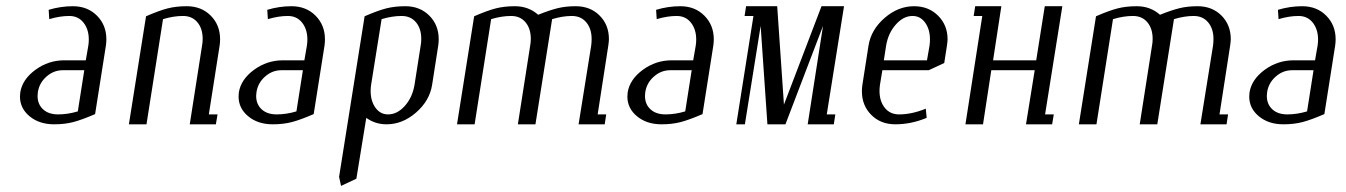

<svg xmlns="http://www.w3.org/2000/svg" viewBox="-20 -404 4376 624"><path d="M44.9 -90.3Q44.9 -95.2 45.9 -104Q52.7 -146 95 -177Q137.2 -208 189 -208H258.8L267.1 -255.9Q268.6 -266.1 268.6 -275.4Q268.6 -308.6 251.5 -330.3Q234.4 -352.1 205.1 -352.1Q174.8 -352.1 140.1 -341.8L138.2 -372.1Q177.2 -383.8 216.8 -383.8Q264.6 -383.8 295.2 -353Q325.7 -322.3 325.7 -276.4Q325.7 -266.1 324.2 -255.9L289.1 -33.2Q246.1 -14.6 218.3 -7.3Q190.4 0 155.8 0Q107.9 0 76.4 -25.9Q44.9 -51.8 44.9 -90.3ZM102.1 -92.3Q102.1 -65.4 119.9 -48.8Q137.7 -32.2 168.9 -32.2Q200.2 -32.2 232.9 -42L253.9 -175.8H184.1Q154.3 -175.8 130.9 -155Q107.4 -134.3 103 -104Q102.1 -96.2 102.1 -92.3Z M398.9 0 454.6 -351.1Q497.1 -369.6 524.7 -376.7Q552.2 -383.8 586.9 -383.8Q634.3 -383.8 664.8 -353.3Q695.3 -322.8 695.3 -276.4Q695.3 -266.1 693.8 -255.9L658.7 -32.2H687L681.6 0H596.7L636.7 -255.9Q638.7 -265.6 638.7 -277.8Q638.7 -311 621.6 -331.5Q604.5 -352.1 574.7 -352.1Q543.9 -352.1 509.8 -341.8L456.1 0Z M755.4 -90.3Q755.4 -95.2 756.3 -104Q763.2 -146 805.4 -177Q847.7 -208 899.4 -208H969.2L977.5 -255.9Q979 -266.1 979 -275.4Q979 -308.6 961.9 -330.3Q944.8 -352.1 915.5 -352.1Q885.3 -352.1 850.6 -341.8L848.6 -372.1Q887.7 -383.8 927.2 -383.8Q975.1 -383.8 1005.6 -353Q1036.1 -322.3 1036.1 -276.4Q1036.1 -266.1 1034.7 -255.9L999.5 -33.2Q956.5 -14.6 928.7 -7.3Q900.9 0 866.2 0Q818.4 0 786.9 -25.9Q755.4 -51.8 755.4 -90.3ZM812.5 -92.3Q812.5 -65.4 830.3 -48.8Q848.1 -32.2 879.4 -32.2Q910.6 -32.2 943.4 -42L964.4 -175.8H894.5Q864.7 -175.8 841.3 -155Q817.9 -134.3 813.5 -104Q812.5 -96.2 812.5 -92.3Z M1082 170.9 1165 -351.1Q1207.5 -369.6 1235.1 -376.7Q1262.7 -383.8 1297.4 -383.8Q1344.7 -383.8 1375.2 -353.3Q1405.8 -322.8 1405.8 -276.4Q1405.8 -266.1 1404.3 -255.9L1384.3 -127.9Q1376 -76.2 1332 -38.1Q1288.1 0 1236.3 0Q1199.2 0 1170.4 -21L1138.2 176.8L1088.4 200.2ZM1184.6 -108.4Q1184.6 -75.7 1200.2 -54Q1215.8 -32.2 1241.2 -32.2Q1271 -32.2 1295.7 -59.8Q1320.3 -87.4 1327.1 -127.9L1347.2 -255.9Q1349.1 -265.6 1349.1 -277.8Q1349.1 -311 1332 -331.5Q1314.9 -352.1 1285.2 -352.1Q1254.4 -352.1 1220.2 -341.8L1186 -127.9Q1184.6 -117.7 1184.6 -108.4Z M1465.3 0 1521 -351.1Q1563.5 -369.6 1591.1 -376.7Q1618.7 -383.8 1653.3 -383.8Q1697.8 -383.8 1729 -356Q1766.6 -371.1 1792.5 -377.4Q1818.4 -383.8 1851.1 -383.8Q1898.4 -383.8 1928.7 -353.5Q1959 -323.2 1959 -276.9Q1959 -269.5 1957 -255.9L1922.4 -32.2H1950.2L1945.3 0H1860.4L1901.4 -255.9Q1902.8 -267.1 1902.8 -277.3Q1902.8 -310.5 1885.5 -331.3Q1868.2 -352.1 1838.4 -352.1Q1808.6 -352.1 1774.4 -341.8L1720.2 0H1663.1L1703.1 -255.9Q1705.1 -265.6 1705.1 -277.8Q1705.1 -311 1688 -331.5Q1670.9 -352.1 1641.1 -352.1Q1610.4 -352.1 1576.2 -341.8L1522.5 0Z M2019 -90.3Q2019 -95.2 2020 -104Q2026.9 -146 2069.1 -177Q2111.3 -208 2163.1 -208H2232.9L2241.2 -255.9Q2242.7 -266.1 2242.7 -275.4Q2242.7 -308.6 2225.6 -330.3Q2208.5 -352.1 2179.2 -352.1Q2148.9 -352.1 2114.3 -341.8L2112.3 -372.1Q2151.4 -383.8 2190.9 -383.8Q2238.8 -383.8 2269.3 -353Q2299.8 -322.3 2299.8 -276.4Q2299.8 -266.1 2298.3 -255.9L2263.2 -33.2Q2220.2 -14.6 2192.4 -7.3Q2164.6 0 2129.9 0Q2082 0 2050.5 -25.9Q2019 -51.8 2019 -90.3ZM2076.2 -92.3Q2076.2 -65.4 2094 -48.8Q2111.8 -32.2 2143.1 -32.2Q2174.3 -32.2 2207 -42L2228 -175.8H2158.2Q2128.4 -175.8 2105 -155Q2081.5 -134.3 2077.1 -104Q2076.2 -96.2 2076.2 -92.3Z M2373 0 2428.7 -352.1H2399.9L2404.8 -383.8H2505.9L2527.8 -64L2649.9 -383.8H2723.1L2667 -32.2H2694.8L2689.9 0H2605L2654.8 -319.8L2532.7 0H2474.1L2452.1 -319.8L2400.9 0Z M2781.2 -107.4Q2781.2 -117.7 2782.7 -127.9L2802.7 -255.9Q2811 -307.6 2855 -345.7Q2898.9 -383.8 2950.7 -383.8Q2998 -383.8 3028.8 -353Q3059.6 -322.3 3059.6 -276.4Q3059.6 -269.5 3057.6 -255.9L3048.8 -199.2L2998.5 -175.8H2847.7L2839.8 -127.9Q2838.4 -117.7 2838.4 -108.4Q2838.4 -75.2 2855.5 -53.7Q2872.6 -32.2 2901.9 -32.2Q2943.4 -32.2 2988.8 -50.8L2991.7 -21Q2941.4 0 2889.6 0Q2842.3 0 2811.8 -30.5Q2781.2 -61 2781.2 -107.4ZM2852.5 -208H2992.7L3001 -255.9Q3002.4 -266.1 3002.4 -275.9Q3002.4 -308.6 2986.8 -330.3Q2971.2 -352.1 2945.8 -352.1Q2916 -352.1 2891.4 -324.2Q2866.7 -296.4 2859.9 -255.9Z M3117.7 0 3172.4 -352.1H3144.5L3149.4 -383.8H3234.4L3207.5 -208H3347.7L3375.5 -383.8H3432.6L3376.5 -32.2H3404.8L3399.4 0H3314.5L3342.8 -175.8H3201.7L3174.8 0Z M3486.3 0 3542 -351.1Q3584.5 -369.6 3612.1 -376.7Q3639.6 -383.8 3674.3 -383.8Q3718.8 -383.8 3750 -356Q3787.6 -371.1 3813.5 -377.4Q3839.4 -383.8 3872.1 -383.8Q3919.4 -383.8 3949.7 -353.5Q3980 -323.2 3980 -276.9Q3980 -269.5 3978 -255.9L3943.4 -32.2H3971.2L3966.3 0H3881.3L3922.4 -255.9Q3923.8 -267.1 3923.8 -277.3Q3923.8 -310.5 3906.5 -331.3Q3889.2 -352.1 3859.4 -352.1Q3829.6 -352.1 3795.4 -341.8L3741.2 0H3684.1L3724.1 -255.9Q3726.1 -265.6 3726.1 -277.8Q3726.1 -311 3709 -331.5Q3691.9 -352.1 3662.1 -352.1Q3631.3 -352.1 3597.2 -341.8L3543.5 0Z M4040 -90.3Q4040 -95.2 4041 -104Q4047.9 -146 4090.1 -177Q4132.3 -208 4184.1 -208H4253.9L4262.2 -255.9Q4263.7 -266.1 4263.7 -275.4Q4263.7 -308.6 4246.6 -330.3Q4229.5 -352.1 4200.2 -352.1Q4169.9 -352.1 4135.3 -341.8L4133.3 -372.1Q4172.4 -383.8 4211.9 -383.8Q4259.8 -383.8 4290.3 -353Q4320.8 -322.3 4320.8 -276.4Q4320.8 -266.1 4319.3 -255.9L4284.2 -33.2Q4241.2 -14.6 4213.4 -7.3Q4185.5 0 4150.9 0Q4103 0 4071.5 -25.9Q4040 -51.8 4040 -90.3ZM4097.2 -92.3Q4097.2 -65.4 4115 -48.8Q4132.8 -32.2 4164.1 -32.2Q4195.3 -32.2 4228 -42L4249 -175.8H4179.2Q4149.4 -175.8 4126 -155Q4102.5 -134.3 4098.1 -104Q4097.2 -96.2 4097.2 -92.3Z"/></svg>

Font: Gawaa
Style: Italic
Weight: 400
Designer: T. Christopher White
Version: Version 1.0